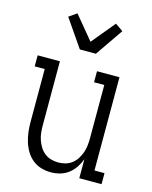

<svg xmlns="http://www.w3.org/2000/svg" viewBox="-116 -841 732 925"><g transform="rotate(15 250.0 -378.5)"><path d="M227 8Q203 8 179 1Q155 -6 136 -21.5Q117 -37 104 -58.5Q91 -80 84 -103.5Q77 -127 74 -151Q71 -175 71 -200V-465H21V-520H132V-200Q132 -182 134 -163.5Q136 -145 142 -128Q148 -111 157.5 -95.5Q167 -80 181.5 -68.5Q196 -57 214 -52Q232 -47 250 -47Q268 -47 286 -52Q304 -57 318.5 -68.5Q333 -80 342.5 -95.5Q352 -111 358 -128Q364 -145 366 -163.5Q368 -182 368 -200V-465H317V-520H429V-55H479V0H368V-95Q360 -73 347 -53.5Q334 -34 315.5 -19.5Q297 -5 274 1.5Q251 8 227 8ZM210 -600 115 -738 154 -765 250 -649 346 -765 385 -738 290 -600Z"/></g></svg>

Font: Iosevka Curly Slab Light
Style: Regular
Weight: 300
Monospace: yes
Designer: Belleve Invis
Foundry: Belleve Invis
Version: Version 22.1.2; ttfautohint (v1.8.4)